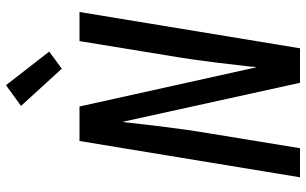

<svg xmlns="http://www.w3.org/2000/svg" viewBox="-210 -810 1020 640"><g transform="rotate(-90 300.0 -490.0)"><path d="M29 0 150 -735H265L396 -144Q397 -150 397.5 -155Q398 -160 398 -165L411 -276Q416 -317 422 -358.5Q428 -400 435 -441L483 -735H580L459 0H344L214 -591Q213 -585 212 -580Q211 -575 211 -570L198 -459Q193 -418 187 -376.5Q181 -335 174 -294L126 0ZM391 -794 267 -930 336 -980 448 -836Z"/></g></svg>

Font: Iosevka Custom Medium
Style: Italic
Weight: 500
Italic angle: -9°
Designer: Belleve Invis
Foundry: Belleve Invis
Version: Version 27.0.1